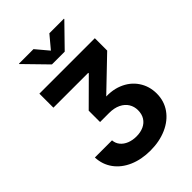

<svg xmlns="http://www.w3.org/2000/svg" viewBox="-272 -883 1191 1191"><g transform="rotate(-45 323.0 -288.0)"><path d="M48.3 -22.5H198.7Q200.7 4.9 217.5 25.4Q234.4 45.9 262 56.9Q289.6 67.9 323.2 67.9Q359.4 67.9 387 55.2Q414.6 42.5 429.9 18.1Q445.3 -6.3 445.3 -41Q445.3 -72.8 429.4 -98.6Q413.6 -124.5 382.1 -139.9Q350.6 -155.3 305.7 -155.3H226.6V-254.9L390.6 -418V-422.9H85V-545.9H571.3V-437.5L330.1 -206.1V-237.3Q409.2 -247.6 470.7 -222.9Q532.2 -198.2 566.4 -147.2Q600.6 -96.2 600.6 -31.7Q600.6 34.2 564.7 85Q528.8 135.7 465.3 163.6Q401.9 191.4 322.8 191.4Q244.6 191.4 183.1 164.8Q121.6 138.2 86.2 89.6Q50.8 41 48.3 -22.5ZM324.2 -684.1 393.6 -767.1H521.5V-763.7L380.4 -619.1H268.1L127 -763.7V-767.1H254.4Z"/></g></svg>

Font: Inter RS Variable
Style: Regular
Weight: 400
Designer: Rasmus Andersson (customised by Maria Ramos and Noel Pretorius)
Foundry: rsms
Version: Version 3.001;Glyphs 3.2.3 (3260)